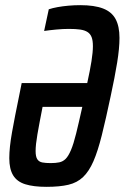

<svg xmlns="http://www.w3.org/2000/svg" viewBox="-20 -716 483 744"><path d="M160 8Q110 8 78 -2Q46 -12 31 -36.5Q16 -61 16 -103Q16 -144 26.5 -203Q37 -262 54 -344L64 -394H318Q329 -444 334.5 -479Q340 -514 340 -537Q340 -559 335 -572Q330 -585 319 -592Q308 -599 290.5 -601.5Q273 -604 247 -604Q224 -604 197.5 -601.5Q171 -599 151 -596L169 -680Q184 -685 203.5 -688.5Q223 -692 245.5 -694Q268 -696 291 -696Q346 -696 379.5 -683Q413 -670 428 -642Q443 -614 443 -569Q443 -529 434 -473.5Q425 -418 409 -344Q390 -254 374.5 -192Q359 -130 342 -91Q325 -52 302 -30Q279 -8 245 0Q211 8 160 8ZM176 -84Q196 -84 210 -87Q224 -90 234.5 -100.5Q245 -111 255 -134.5Q265 -158 275 -198.5Q285 -239 299 -302H145Q132 -236 125 -195.5Q118 -155 118 -131Q118 -109 124.5 -99Q131 -89 144 -86.5Q157 -84 176 -84Z"/></svg>

Font: Saira ExtraCondensed SemiBold
Style: Italic
Weight: 600
Width: 2
Italic angle: -12°
Designer: Hector Gatti with collaboration of the Omnibus-Type team
Foundry: Omnibus-Type
Version: Version 1.101